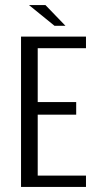

<svg xmlns="http://www.w3.org/2000/svg" viewBox="-20 -735 382 755"><path d="M62.7 0V-591H318.1V-545.5H128.3V-333.7H279.6V-284.2H128.3V-44.6H318.1V0ZM194.3 -633.6 93.8 -715.2H158.6L237.3 -633.6Z"/></svg>

Font: Alumni Sans SC Thin
Style: Regular
Weight: 100
Designer: Robert E. Leuschke
Foundry: Robert E. Leuschke
Version: Version 1.018